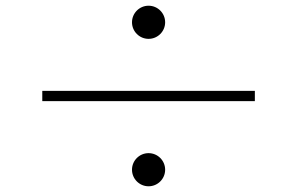

<svg xmlns="http://www.w3.org/2000/svg" viewBox="-20 -708 1040 672"><path d="M442 -630C442 -598 468 -572 500 -572C532 -572 558 -598 558 -630C558 -662 532 -688 500 -688C468 -688 442 -662 442 -630ZM128 -390V-354H872V-390ZM442 -114C442 -82 468 -56 500 -56C532 -56 558 -82 558 -114C558 -146 532 -172 500 -172C468 -172 442 -146 442 -114Z"/></svg>

Font: Noto Sans CJK KR Thin
Style: Regular
Weight: 250
Designer: Ryoko NISHIZUKA (kana & ideographs); Paul D. Hunt (Latin, Greek & Cyrillic); Wenlong ZHANG (bopomofo); Sandoll Communica
Foundry: Adobe Systems Incorporated
Version: Version 1.002;PS 1.002;hotconv 1.0.82;makeotf.lib2.5.63406